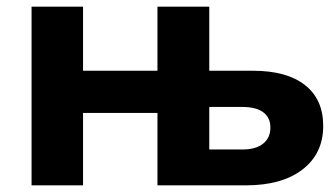

<svg xmlns="http://www.w3.org/2000/svg" viewBox="-20 -558 1012 578"><path d="M953 -179Q953 -96 891 -48Q829 0 720 0H454V-218H230V0H75V-538H230V-345H454V-538H610V-345H742Q843 -345 898 -302Q953 -259 953 -179ZM794 -174Q794 -204 772.5 -220Q751 -236 710 -236H610V-108H710Q750 -108 772 -125.5Q794 -143 794 -174Z"/></svg>

Font: Montserrat-Bold
Style: Bold
Weight: 700
Version: Version 7.200